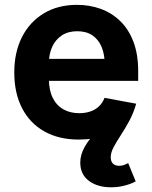

<svg xmlns="http://www.w3.org/2000/svg" viewBox="-20 -573 636 803"><path d="M309.3 10.7Q225.7 10.7 165.2 -23.6Q104.6 -57.8 72.2 -120.8Q39.7 -183.8 39.7 -270.1Q39.7 -354.4 72 -418Q104.2 -481.5 163.2 -517.1Q222.2 -552.7 301.9 -552.7Q355.4 -552.7 401.9 -535.7Q448.3 -518.7 483.4 -484.3Q518.5 -449.9 538.2 -398Q557.9 -346 557.9 -275.8V-234.7H99.8V-326.9H486.6L418.1 -302.2Q418.1 -344.8 405.1 -376.3Q392.1 -407.7 366.5 -425.1Q341 -442.4 303 -442.4Q265 -442.4 238.5 -424.9Q212.1 -407.3 198.3 -377.2Q184.5 -347.1 184.5 -308.7V-243.8Q184.5 -196.4 200.3 -164.2Q216.2 -132 244.9 -115.8Q273.7 -99.6 311.6 -99.6Q337.2 -99.6 358.2 -106.9Q379.2 -114.2 394.3 -128.5Q409.3 -142.9 417.2 -163.8L549.6 -139.3Q536.4 -94.1 503.8 -60.4Q471.1 -26.6 422 -8Q372.8 10.7 309.3 10.7ZM444.4 210.3Q387.6 210.3 351.7 183.2Q315.7 156.2 315.7 107.1Q315.7 90 320.3 74.2Q324.9 58.3 333.2 43.1Q341.6 27.9 353 12.5Q364.5 -3 378.3 -19.3L549.6 -139.3Q538.6 -100.6 520.8 -67.6Q503.1 -34.7 485.1 -7.4Q467.2 19.9 455.1 42.7Q443.1 65.6 443.1 84.5Q443.1 101.2 451.9 110.8Q460.8 120.4 478.4 120.4Q489.2 120.4 498.1 117.3Q507.1 114.2 516.1 109.1L547.6 185.6Q529.5 195.7 502.1 203Q474.7 210.3 444.4 210.3Z"/></svg>

Font: Adwaita Sans
Style: Regular
Weight: 400
Designer: Rasmus Andersson
Foundry: rsms
Version: Version 4.001;git-9221beed3